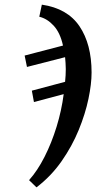

<svg xmlns="http://www.w3.org/2000/svg" viewBox="-20 -566 471 826"><path d="M105 209Q141 169 171.5 109Q202 49 223.5 -21Q245 -91 254 -161L126 -127L117 -176L260 -214Q263 -242 263 -269Q263 -282 262 -295Q261 -308 260 -320L96 -278L86 -327L251 -370Q239 -425 211 -455.5Q183 -486 149 -494L160 -546Q270 -530 322 -453Q374 -376 374 -254Q374 -205 360.5 -140.5Q347 -76 318.5 -6.5Q290 63 245 127.5Q200 192 137 240Z"/></svg>

Font: Noto Serif Medium
Style: Italic
Weight: 500
Italic angle: -12°
Designer: Monotype Design Team
Foundry: Monotype Imaging Inc.
Version: Version 2.014; ttfautohint (v1.8.4.7-5d5b)